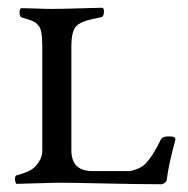

<svg xmlns="http://www.w3.org/2000/svg" viewBox="-20 -473 484 495"><path d="M242 -429Q234 -427 222 -424.5Q210 -422 203.5 -420Q197 -418 189.5 -414.5Q182 -411 177 -406Q164 -393 164 -353V-86Q164 -32 218 -32H314Q319 -32 332.5 -37Q346 -42 354 -50Q374 -70 395 -114Q400 -123 423 -121Q427 -121 430 -118.5Q433 -116 432 -112Q414 -46 410 -10Q410 -6 405 -2Q400 2 395 2Q339 2 249.5 0Q160 -2 129 -2L23 1Q21 1 19.5 -4.5Q18 -10 19 -15.5Q20 -21 23 -21Q57 -30 69 -42Q89 -62 89 -84V-354Q89 -396 80 -406Q77 -409 75 -411.5Q73 -414 70 -415.5Q67 -417 65.5 -418Q64 -419 60 -420.5Q56 -422 54 -422.5Q52 -423 46 -425Q40 -427 36 -428Q31 -429 30.5 -440.5Q30 -452 36 -452Q50 -452 73.5 -451Q97 -450 112 -450Q138 -450 185.5 -451.5Q233 -453 242 -453Q249 -453 248 -441.5Q247 -430 242 -429Z"/></svg>

Font: EB Garamond
Style: SC
Weight: 400
Version: Version 000.010